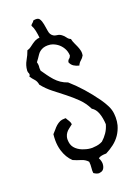

<svg xmlns="http://www.w3.org/2000/svg" viewBox="-158 -806 690 968"><g transform="rotate(-20 187.0 -322.5)"><path d="M373 -158.2Q374 -148.4 374 -139.6Q374 -117.2 369.1 -98.6Q361.3 -71.3 346.7 -49.8Q332 -28.3 311 -12.2Q290 3.9 266.6 15.6Q252.9 15.6 242.2 17.6Q231.4 19.5 223.6 25.4Q232.4 42 232.4 57.6V58.6Q231.4 75.2 224.1 85Q216.8 94.7 203.1 95.7Q201.2 96.7 200.2 96.7Q187.5 96.7 171.9 85.9Q170.9 80.1 170.9 73.2Q170.9 66.4 171.9 58.6Q172.9 50.8 172.9 42Q172.9 34.2 171.9 25.4Q158.2 9.8 136.7 3.4Q115.2 -2.9 95.7 -11.7Q68.4 -37.1 55.7 -79.1Q47.9 -105.5 47.9 -134.8Q47.9 -150.4 49.8 -167Q58.6 -175.8 66.4 -185.5Q74.2 -195.3 83.5 -203.6Q92.8 -211.9 105.5 -217.8Q115.2 -221.7 129.9 -221.7H135.7Q140.6 -211.9 146.5 -203.6Q152.3 -195.3 154.3 -182.6Q143.6 -173.8 134.3 -167Q125 -160.2 118.7 -151.4Q112.3 -142.6 109.4 -131.8Q107.4 -125 107.4 -116.2Q107.4 -110.4 108.4 -103.5Q111.3 -80.1 128.9 -64.5Q146.5 -48.8 170.9 -42Q190.4 -35.2 211.9 -35.2Q216.8 -35.2 220.7 -36.1Q247.1 -37.1 266.6 -47.9Q283.2 -62.5 295.9 -81.1Q308.6 -99.6 315.4 -124Q313.5 -159.2 304.2 -184.6Q294.9 -210 275.4 -221.7Q258.8 -255.9 232.9 -281.2Q207 -306.6 177.7 -329.6Q148.4 -352.5 119.6 -375Q90.8 -397.5 68.4 -425.8Q65.4 -445.3 54.7 -456.5Q43.9 -467.8 35.2 -481.4Q40 -486.3 40 -491.2Q40 -494.1 39.1 -497.1Q35.2 -503.9 35.2 -510.7V-514.6Q37.1 -541 50.3 -564Q63.5 -586.9 71.3 -609.4Q83 -612.3 91.3 -618.7Q99.6 -625 108.4 -631.3Q117.2 -637.7 127 -642.6Q136.7 -647.5 150.4 -648.4Q148.4 -668.9 144.5 -687Q140.6 -705.1 132.8 -718.8Q135.7 -725.6 141.6 -729.5Q147.5 -733.4 150.4 -740.2Q158.2 -742.2 165 -742.2Q177.7 -742.2 183.6 -734.4Q191.4 -722.7 194.8 -704.1Q198.2 -685.5 201.2 -665.5Q204.1 -645.5 217.8 -636.7Q225.6 -630.9 237.8 -629.9Q250 -628.9 260.7 -621.1Q271.5 -613.3 278.8 -602.5Q286.1 -591.8 296.9 -587.9Q299.8 -574.2 305.2 -563Q310.5 -551.8 315.4 -540.5Q320.3 -529.3 323.2 -517.6Q325.2 -510.7 325.2 -502Q325.2 -496.1 324.2 -490.2Q317.4 -477.5 307.1 -469.2Q296.9 -460.9 291 -447.3Q274.4 -451.2 262.7 -459Q251 -466.8 245.1 -481.4Q247.1 -492.2 253.9 -497.1Q260.7 -502 263.7 -511.7Q262.7 -534.2 252 -552.2Q241.2 -570.3 225.1 -581.5Q209 -592.8 189.5 -596.7Q181.6 -597.7 174.8 -597.7Q162.1 -597.7 150.4 -593.8Q129.9 -585.9 119.1 -569.3Q108.4 -552.7 95.7 -536.1Q98.6 -526.4 98.6 -518.6V-513.7Q97.7 -509.8 97.7 -504.9Q97.7 -499 98.6 -490.2Q109.4 -474.6 120.6 -459Q131.8 -443.4 144.5 -429.2Q157.2 -415 172.9 -404.3Q188.5 -393.6 209 -386.7Q276.4 -327.1 334 -246.1Q348.6 -225.6 359.9 -203.1Q371.1 -180.7 373 -158.2Z"/></g></svg>

Font: Crafty Girls
Style: Regular
Weight: 400
Designer: Crystal Kluge
Foundry: Font Diner, Inc DBA Tart Workshop
Version: Version 1.001